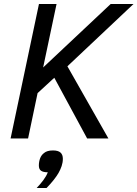

<svg xmlns="http://www.w3.org/2000/svg" viewBox="-20 -696 691 965"><path d="M418 0 252.9 -305.2 168.9 -228 121.1 0H33.2L175.8 -675.8H264.2L196.8 -356.9L536.1 -675.8H650.9L318.8 -362.8L524.9 0ZM164.1 249Q182.1 230.5 197.8 209.5Q213.4 188.5 220.2 169.9Q197.3 169.9 186.3 162.1Q175.3 154.3 175.3 136.2Q175.3 117.2 181.4 100.3Q187.5 83.5 201.2 73.2Q216.3 60.1 246.1 60.1Q272 60.1 283.9 70.6Q295.9 81.1 295.9 102.1Q295.9 120.6 289.8 138.7Q283.7 156.7 273.9 173.8Q265.1 189 249.8 208.5Q234.4 228 213.9 249Z"/></svg>

Font: Lorenzo Sans
Style: Italic
Weight: 400
Italic angle: -12°
Foundry: Intel Corporation
Version: Version 1.00; ttfautohint (v1.5)